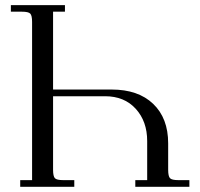

<svg xmlns="http://www.w3.org/2000/svg" viewBox="-20 -722 771 742"><path d="M22 -676.8V-702.1H231V-676.8H185.1V-376H411.1Q514.2 -376 572 -320.6Q629.9 -265.1 629.9 -168V-65.9Q629.9 -41 637 -33.4Q644 -25.9 668.9 -25.9H711.9V0H502.9V-25.9H548.8V-176.8Q548.8 -252.9 504.6 -301.5Q460.4 -350.1 386.2 -350.1H185.1V-65.9Q185.1 -41 192.1 -33.4Q199.2 -25.9 224.1 -25.9H267.1V0H58.1V-25.9H104V-637.2Q104 -662.1 96.9 -669.4Q89.8 -676.8 64.9 -676.8Z"/></svg>

Font: Dihjauti S
Style: Regular
Weight: 400
Designer: T. Christopher White
Version: Version 3.0.0